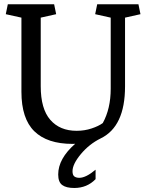

<svg xmlns="http://www.w3.org/2000/svg" viewBox="-20 -681 703 923"><path d="M259.8 157.7Q259.8 82 341.3 10.3Q335 10.7 328.6 10.7Q207 10.7 145 -50Q83 -110.8 83 -239.7V-596.2L7.8 -612.8L17.6 -660.6H240.2L250 -612.8L175.8 -596.2V-266.6Q175.8 -157.7 221.7 -105Q267.6 -52.2 348.1 -52.2Q386.7 -52.2 420.4 -63.5Q454.1 -74.7 474.1 -89.4Q512.2 -158.7 512.2 -254.4V-596.2L437.5 -612.8L447.3 -660.6H645.5L655.3 -612.8L581.1 -596.2V-265.6Q581.1 -72.3 463.9 -15.6Q408.7 11.7 368.7 59.8Q328.6 107.9 328.6 142.1Q328.6 160.6 337.4 167.2Q346.2 173.8 361.3 173.8Q393.1 173.8 439.5 134.8V180.2Q398.4 222.7 336.9 222.7Q298.3 222.7 279.1 208.5Q259.8 194.3 259.8 157.7Z"/></svg>

Font: NoticiaText-Regular
Style: Regular
Weight: 400
Designer: JM Sole
Foundry: JM Sole
Version: Version 1.003